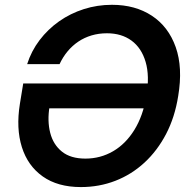

<svg xmlns="http://www.w3.org/2000/svg" viewBox="-20 -757 784 787"><path d="M311.5 9.8Q216.8 9.8 155.3 -33.7Q93.8 -77.1 69.6 -154.1Q45.4 -231 61.5 -331.1L75.2 -415H626L608.9 -313H151.9L183.1 -320.8Q173.3 -261.2 185.8 -212.6Q198.2 -164.1 233.9 -135.5Q269.5 -106.9 330.1 -106.9Q391.6 -106.9 443.4 -137Q495.1 -167 530.8 -224.6Q566.4 -282.2 580.1 -363.8Q593.8 -445.8 576.9 -503.2Q560.1 -560.5 519 -590.6Q478 -620.6 418.5 -620.6Q384.8 -620.6 355.2 -611.8Q325.7 -603 301 -586.4Q276.4 -569.8 257.1 -546.6Q237.8 -523.4 224.1 -494.1H91.3Q108.4 -547.9 142.3 -592.5Q176.3 -637.2 222.4 -669.7Q268.6 -702.1 323.7 -719.7Q378.9 -737.3 439 -737.3Q534.2 -737.3 602.3 -692.6Q670.4 -647.9 700.2 -564Q730 -480 710.4 -363.3Q696.8 -276.9 660.9 -208Q625 -139.2 572 -90.3Q519 -41.5 452.9 -15.9Q386.7 9.8 311.5 9.8Z"/></svg>

Font: Inter 16pt SemiBold
Style: Italic
Weight: 600
Italic angle: -9.3988°
Version: Version 4.001;git-66647c0bb